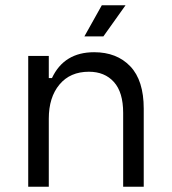

<svg xmlns="http://www.w3.org/2000/svg" viewBox="-20 -708 652 728"><path d="M165 0H87V-496H165V-412H177Q223 -510 337 -510Q423 -510 474 -456.5Q525 -403 525 -296V0H447V-280Q447 -358 412 -397Q377 -436 317 -436Q246 -436 205.5 -387.5Q165 -339 165 -258ZM456 -688 372 -570H300L366 -688Z"/></svg>

Font: Space Mono
Style: Regular
Weight: 400
Monospace: yes
Designer: Colophon Foundry / Benjamin Critton
Foundry: Colophon Foundry
Version: Version 1.000;PS 1.003;hotconv 1.0.81;makeotf.lib2.5.63406